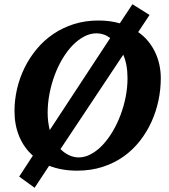

<svg xmlns="http://www.w3.org/2000/svg" viewBox="-20 -783 792 899"><path d="M577.1 -417Q577.1 -449.2 572 -476.8Q566.9 -504.4 557.1 -526.9L263.2 -85Q282.7 -65.4 304.7 -55.7Q326.7 -45.9 348.1 -45.9Q377.4 -45.9 406 -61.3Q434.6 -76.7 460 -103.5Q485.4 -130.4 506.8 -166.3Q528.3 -202.1 543.9 -243.4Q559.6 -284.7 568.4 -329.1Q577.1 -373.5 577.1 -417ZM496.1 -605Q481 -616.2 464.8 -621.6Q448.7 -627 432.1 -627Q402.3 -627 373.8 -611.8Q345.2 -596.7 319.8 -570.6Q294.4 -544.4 272.9 -508.5Q251.5 -472.7 236.1 -431.4Q220.7 -390.1 211.9 -345Q203.1 -299.8 203.1 -254.9Q203.1 -232.4 205.8 -212.4Q208.5 -192.4 212.9 -173.8ZM732.9 -417Q732.9 -365.7 722.2 -313.7Q711.4 -261.7 689.7 -213.6Q668 -165.5 635.3 -123.5Q602.5 -81.5 559.1 -50.5Q515.6 -19.5 460.9 -1.7Q406.2 16.1 340.8 16.1Q304.2 16.1 271.5 10.3Q238.8 4.4 210 -6.8L142.1 96.2L69.8 43.9L133.8 -54.2Q91.8 -91.8 69.8 -144.8Q47.9 -197.8 47.9 -263.2Q47.9 -314.9 59.8 -366.7Q71.8 -418.5 95 -465.6Q118.2 -512.7 151.9 -553.2Q185.5 -593.8 229.2 -623.5Q272.9 -653.3 326.2 -670.2Q379.4 -687 440.9 -687Q468.8 -687 493.7 -683.6Q518.6 -680.2 541 -673.8L600.1 -763.2L680.2 -712.9L627 -632.8Q653.8 -614.3 673.6 -590.1Q693.4 -565.9 706.5 -538.1Q719.7 -510.3 726.3 -479.5Q732.9 -448.7 732.9 -417Z"/></svg>

Font: Charis SIL Viet
Style: Bold Italic
Weight: 700
Italic angle: -11°
Foundry: SIL International
Version: Version 5.000